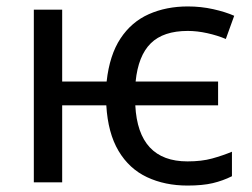

<svg xmlns="http://www.w3.org/2000/svg" viewBox="-20 -566 782 596"><path d="M562 10Q492 10 436.5 -16Q381 -42 348 -97.5Q315 -153 310 -239H173V0H85V-536H173V-313H311Q320 -395 354 -446.5Q388 -498 442 -522Q496 -546 563 -546Q604 -546 642 -537.5Q680 -529 707 -517L681 -445Q655 -456 623.5 -463Q592 -470 563 -470Q487 -470 448 -431.5Q409 -393 401 -313H657V-239H400Q409 -65 562 -65Q606 -65 638.5 -74Q671 -83 700 -95V-19Q672 -5 640.5 2.5Q609 10 562 10Z"/></svg>

Font: Noto Sans Historical
Style: Regular
Weight: 400
Designer: Monotype Design Team
Foundry: Monotype Imaging Inc.
Version: Version 2.013; ttfautohint (v1.8.4.7-5d5b)